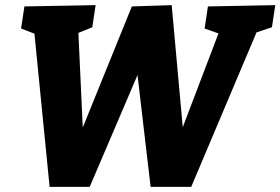

<svg xmlns="http://www.w3.org/2000/svg" viewBox="-20 -727 1091 747"><path d="M789 -702 1051 -707 1038 -621 978 -601 724 0H566L515 -435L329 0H173L114 -596L62 -616L75 -702L352 -707L339 -621L285 -599L302 -231L493 -702L648 -707L691 -232L830 -597L776 -616Z"/></svg>

Font: Bitter Pro ExtraBold
Style: Italic
Weight: 800
Italic angle: -9°
Designer: Sol Matas, and Bitter project Authors
Foundry: Sol Matas
Version: Version 1.010